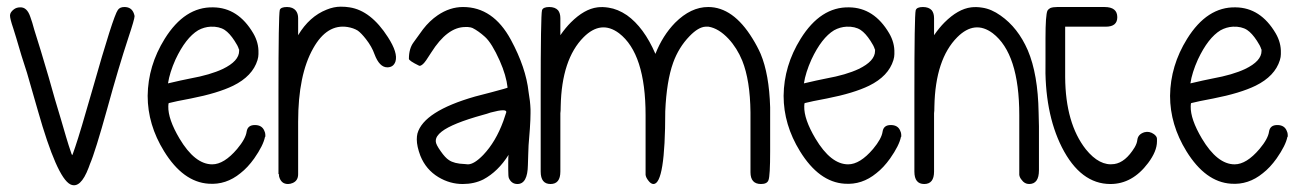

<svg xmlns="http://www.w3.org/2000/svg" viewBox="-20 -558 3886 572"><path d="M195.3 -95.7Q195.3 -96.7 197.3 -100.6L204.1 -120.1Q218.8 -163.1 255.9 -293Q317.4 -509.8 331.1 -528.3Q336.9 -537.1 350.6 -537.1Q372.1 -537.1 378.9 -517.6Q380.9 -511.7 380.9 -509.8Q380.9 -501 362.3 -445.3Q333 -356.4 299.8 -235.4Q263.7 -105.5 248 -69.3L244.1 -58.6Q219.7 5.9 189.5 -8.8Q149.4 -29.3 92.8 -228.5Q88.9 -241.2 60.5 -340.8L43.9 -392.6L28.3 -445.3L19.5 -473.6Q9.8 -502 9.8 -511.7Q9.8 -521.5 21.5 -530.3Q29.3 -536.1 40 -536.1Q60.5 -537.1 70.3 -507.8Q71.3 -503.9 76.2 -490.2L82 -469.7Q99.6 -415 125 -328.1Q144.5 -257.8 161.1 -204.1L176.8 -150.4L184.6 -125Q193.4 -99.6 193.4 -98.6Q194.3 -96.7 195.3 -95.7Z M714.8 -166Q717.8 -185.5 739.3 -185.5Q760.7 -185.5 767.6 -168Q770.5 -162.1 770.5 -156.2Q770.5 -153.3 770.5 -150.4Q770.5 -150.4 769.5 -150.4Q764.6 -125 737.3 -85.9Q717.8 -58.6 696.3 -42Q653.3 -6.8 601.6 -10.7Q525.4 -15.6 468.8 -107.4Q419.9 -186.5 419.9 -272.5Q420.9 -362.3 470.7 -442.4Q530.3 -538.1 615.2 -536.1Q689.5 -535.2 734.4 -459Q751 -430.7 750 -400.4Q750 -397.5 750 -396.5Q750 -388.7 747.1 -378.9Q732.4 -331.1 674.8 -302.7Q628.9 -280.3 548.8 -264.6Q533.2 -261.7 508.8 -256.8Q484.4 -251 483.4 -251Q481.4 -251 481.4 -241.2Q480.5 -203.1 514.6 -145.5Q560.5 -68.4 612.3 -68.4Q647.5 -68.4 686.5 -114.3Q711.9 -144.5 714.8 -166ZM480.5 -309.6Q521.5 -319.3 546.9 -324.2Q606.4 -335 643.6 -352.5Q692.4 -376 692.4 -406.2Q692.4 -406.2 692.4 -412.1Q692.4 -408.2 691.4 -412.1Q688.5 -421.9 678.7 -436.5Q664.1 -459 649.4 -468.8Q632.8 -479.5 607.4 -478.5Q587.9 -477.5 570.3 -467.8Q533.2 -445.3 502.9 -380.9Q485.4 -341.8 480.5 -309.6Z M811.5 -32.2Q810.5 -38.1 811.5 -39.1H810.5H809.6V-47.9V-53.7V-283.2Q809.6 -512.7 813.5 -528.3Q816.4 -537.1 835 -537.1Q852.5 -537.1 861.3 -526.4Q868.2 -517.6 868.2 -503.9V-453.1Q901.4 -508.8 953.1 -529.3Q974.6 -538.1 995.1 -538.1Q1009.8 -538.1 1021.5 -536.1Q1085 -526.4 1135.7 -447.3Q1166 -400.4 1158.2 -375Q1152.3 -357.4 1133.8 -357.4Q1110.4 -357.4 1095.7 -396.5Q1087.9 -418.9 1070.3 -441.4Q1056.6 -459 1045.9 -466.8Q1033.2 -474.6 1015.6 -477.5Q954.1 -487.3 913.1 -414.1Q868.2 -335 868.2 -195.3V-48.8V-40V-39.1Q868.2 -19.5 851.6 -12.7Q844.7 -9.8 837.9 -9.8Q817.4 -9.8 811.5 -32.2Z M1278.3 -138.7V-136.7Q1278.3 -127.9 1293 -107.4Q1306.6 -87.9 1317.4 -81.1Q1333 -70.3 1364.3 -69.3L1374 -68.4Q1392.6 -68.4 1419.9 -96.7Q1457 -135.7 1479.5 -197.3Q1487.3 -219.7 1488.3 -223.6Q1488.3 -224.6 1488.3 -224.6Q1488.3 -229.5 1478.5 -229.5Q1466.8 -229.5 1441.4 -222.7Q1430.7 -218.8 1418.9 -215.8Q1327.1 -190.4 1295.9 -166Q1278.3 -152.3 1278.3 -138.7ZM1494.1 -73.2Q1494.1 -93.8 1495.1 -96.7Q1463.9 -46.9 1419.9 -23.4Q1392.6 -9.8 1358.4 -9.8Q1320.3 -9.8 1286.1 -30.3Q1249 -52.7 1232.4 -93.8Q1221.7 -122.1 1221.7 -142.6Q1221.7 -152.3 1223.6 -160.2Q1242.2 -226.6 1395.5 -270.5Q1400.4 -271.5 1444.3 -283.2Q1492.2 -295.9 1492.2 -296.9Q1488.3 -333 1468.8 -377Q1445.3 -429.7 1424.8 -448.2Q1405.3 -465.8 1387.7 -474.6Q1383.8 -476.6 1374 -477.5Q1370.1 -477.5 1366.2 -477.5Q1312.5 -477.5 1264.6 -401.4Q1247.1 -373 1240.2 -367.2Q1232.4 -360.4 1228.5 -362.3Q1198.2 -377 1198.2 -382.8Q1198.2 -413.1 1211.9 -431.6Q1230.5 -458 1240.2 -470.7Q1259.8 -496.1 1284.2 -512.7Q1320.3 -537.1 1359.4 -537.1Q1449.2 -537.1 1502 -439.5Q1546.9 -356.4 1554.7 -284.2Q1559.6 -256.8 1560.5 -232.4Q1560.5 -227.5 1560.5 -220.7Q1560.5 -203.1 1558.6 -174.8Q1558.6 -174.8 1554.7 -125L1553.7 -98.6Q1552.7 -72.3 1552.7 -66.4Q1551.8 -9.8 1521.5 -9.8Q1503.9 -9.8 1496.1 -27.3Q1494.1 -31.2 1494.1 -53.7Q1494.1 -60.5 1494.1 -73.2Z M1590.8 -46.9V-279.3Q1590.8 -511.7 1594.7 -527.3Q1597.7 -537.1 1616.2 -537.1Q1633.8 -537.1 1642.6 -527.3Q1649.4 -518.6 1649.4 -503.9V-453.1Q1665 -475.6 1680.7 -491.2Q1720.7 -531.2 1759.8 -536.1Q1775.4 -538.1 1793 -535.2Q1820.3 -531.2 1847.7 -512.7Q1898.4 -476.6 1932.6 -397.5Q1954.1 -452.1 1991.2 -490.2Q2038.1 -537.1 2089.8 -537.1Q2164.1 -537.1 2221.7 -443.4Q2236.3 -419.9 2246.1 -397.5Q2271.5 -336.9 2274.4 -238.3Q2274.4 -221.7 2274.4 -181.6V-107.4Q2274.4 -34.2 2269.5 -21.5Q2265.6 -9.8 2247.1 -9.8Q2215.8 -9.8 2215.8 -44.9V-223.6Q2214.8 -318.4 2191.4 -377Q2175.8 -415 2150.4 -442.4Q2121.1 -473.6 2090.8 -478.5H2082Q2060.5 -477.5 2034.2 -450.2Q2002 -417 1985.4 -371.1Q1965.8 -316.4 1961.9 -226.6Q1961.9 -226.6 1961.9 -226.6Q1961.9 -9.8 1926.8 -9.8Q1918.9 -9.8 1911.1 -20.5Q1904.3 -29.3 1903.3 -37.1V-214.8Q1903.3 -398.4 1824.2 -459Q1770.5 -499 1718.8 -447.3Q1653.3 -381.8 1650.4 -241.2Q1650.4 -225.6 1649.4 -220.7V-46.9Q1649.4 -9.8 1620.1 -9.8Q1590.8 -9.8 1590.8 -46.9Z M2609.4 -166Q2612.3 -185.5 2633.8 -185.5Q2655.3 -185.5 2662.1 -168Q2665 -162.1 2665 -156.2Q2665 -153.3 2665 -150.4Q2665 -150.4 2664.1 -150.4Q2659.2 -125 2631.8 -85.9Q2612.3 -58.6 2590.8 -42Q2547.9 -6.8 2496.1 -10.7Q2419.9 -15.6 2363.3 -107.4Q2314.5 -186.5 2314.5 -272.5Q2315.4 -362.3 2365.2 -442.4Q2424.8 -538.1 2509.8 -536.1Q2584 -535.2 2628.9 -459Q2645.5 -430.7 2644.5 -400.4Q2644.5 -397.5 2644.5 -396.5Q2644.5 -388.7 2641.6 -378.9Q2627 -331.1 2569.3 -302.7Q2523.4 -280.3 2443.4 -264.6Q2427.7 -261.7 2403.3 -256.8Q2378.9 -251 2377.9 -251Q2376 -251 2376 -241.2Q2375 -203.1 2409.2 -145.5Q2455.1 -68.4 2506.8 -68.4Q2542 -68.4 2581.1 -114.3Q2606.4 -144.5 2609.4 -166ZM2375 -309.6Q2416 -319.3 2441.4 -324.2Q2501 -335 2538.1 -352.5Q2586.9 -376 2586.9 -406.2Q2586.9 -406.2 2586.9 -412.1Q2586.9 -408.2 2585.9 -412.1Q2583 -421.9 2573.2 -436.5Q2558.6 -459 2543.9 -468.8Q2527.3 -479.5 2502 -478.5Q2482.4 -477.5 2464.8 -467.8Q2427.7 -445.3 2397.5 -380.9Q2379.9 -341.8 2375 -309.6Z M2704.1 -46.9V-279.3Q2704.1 -511.7 2708 -527.3Q2710.9 -537.1 2729.5 -537.1Q2747.1 -537.1 2755.9 -527.3Q2762.7 -518.6 2762.7 -503.9V-453.1Q2778.3 -475.6 2793.9 -491.2Q2834 -531.2 2873 -536.1Q2888.7 -538.1 2906.2 -535.2Q2933.6 -531.2 2960.9 -511.7Q3012.7 -475.6 3042 -408.2Q3072.3 -336.9 3074.2 -222.7Q3074.2 -220.7 3075.2 -181.6V-50.8Q3075.2 -9.8 3045.9 -9.8Q3032.2 -9.8 3023.4 -22.5Q3017.6 -29.3 3016.6 -37.1V-214.8Q3016.6 -398.4 2937.5 -459Q2883.8 -499 2832 -447.3Q2766.6 -381.8 2763.7 -241.2Q2763.7 -225.6 2762.7 -220.7V-46.9Q2762.7 -9.8 2733.4 -9.8Q2704.1 -9.8 2704.1 -46.9Z M3389.6 -164.1Q3404.3 -168 3418 -158.2Q3426.8 -151.4 3426.8 -144.5V-136.7Q3426.8 -107.4 3400.4 -72.3Q3353.5 -9.8 3288.1 -9.8Q3199.2 -9.8 3143.6 -119.1Q3090.8 -223.6 3094.7 -377V-443.4Q3094.7 -513.7 3100.6 -526.4Q3103.5 -531.2 3109.4 -534.2Q3117.2 -537.1 3129.9 -537.1H3270.5Q3308.6 -537.1 3308.6 -506.8Q3308.6 -478.5 3274.4 -478.5H3153.3V-328.1Q3154.3 -190.4 3214.8 -113.3Q3255.9 -62.5 3299.8 -69.3Q3333 -74.2 3360.4 -119.1Q3367.2 -130.9 3368.2 -140.6Q3370.1 -158.2 3389.6 -164.1Z M3760.7 -166Q3763.7 -185.5 3785.2 -185.5Q3806.6 -185.5 3813.5 -168Q3816.4 -162.1 3816.4 -156.2Q3816.4 -153.3 3816.4 -150.4Q3816.4 -150.4 3815.4 -150.4Q3810.5 -125 3783.2 -85.9Q3763.7 -58.6 3742.2 -42Q3699.2 -6.8 3647.5 -10.7Q3571.3 -15.6 3514.6 -107.4Q3465.8 -186.5 3465.8 -272.5Q3466.8 -362.3 3516.6 -442.4Q3576.2 -538.1 3661.1 -536.1Q3735.4 -535.2 3780.3 -459Q3796.9 -430.7 3795.9 -400.4Q3795.9 -397.5 3795.9 -396.5Q3795.9 -388.7 3793 -378.9Q3778.3 -331.1 3720.7 -302.7Q3674.8 -280.3 3594.7 -264.6Q3579.1 -261.7 3554.7 -256.8Q3530.3 -251 3529.3 -251Q3527.3 -251 3527.3 -241.2Q3526.4 -203.1 3560.5 -145.5Q3606.4 -68.4 3658.2 -68.4Q3693.4 -68.4 3732.4 -114.3Q3757.8 -144.5 3760.7 -166ZM3526.4 -309.6Q3567.4 -319.3 3592.8 -324.2Q3652.3 -335 3689.5 -352.5Q3738.3 -376 3738.3 -406.2Q3738.3 -406.2 3738.3 -412.1Q3738.3 -408.2 3737.3 -412.1Q3734.4 -421.9 3724.6 -436.5Q3710 -459 3695.3 -468.8Q3678.7 -479.5 3653.3 -478.5Q3633.8 -477.5 3616.2 -467.8Q3579.1 -445.3 3548.8 -380.9Q3531.2 -341.8 3526.4 -309.6Z"/></svg>

Font: otype
Style: Regular
Weight: 400
Designer: ironsmith
Version: 4